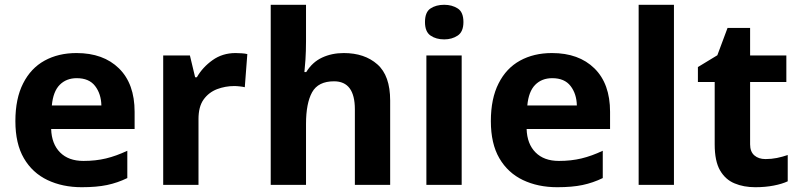

<svg xmlns="http://www.w3.org/2000/svg" viewBox="-20 -780 3375 810"><path d="M302.7 -556.2Q416 -556.2 481.9 -491.5Q547.9 -426.8 547.9 -308.1V-235.8H195.8Q197.8 -172.9 233.4 -137Q269 -101.1 332 -101.1Q383.8 -101.1 427.2 -111.6Q470.7 -122.1 517.1 -144V-28.8Q476.1 -8.8 431.9 0.5Q387.7 9.8 324.7 9.8Q243.7 9.8 180.2 -20.5Q116.7 -50.8 80.8 -112.3Q44.9 -173.8 44.9 -269Q44.9 -364.3 77.6 -428.2Q109.9 -492.2 168 -524.2Q226.1 -556.2 302.7 -556.2ZM303.7 -450.2Q259.8 -450.2 231.9 -422.1Q204.1 -394 198.7 -335H407.7Q406.7 -383.8 381.3 -417Q356 -450.2 303.7 -450.2Z M973.6 -556.2Q984.4 -556.2 999.5 -555.2Q1014.6 -554.2 1023.4 -551.8L1012.7 -412.1Q1004.4 -414.1 991.5 -415.5Q978.5 -417 968.3 -417Q930.7 -417 895.5 -403.8Q860.4 -390.1 838.9 -360.1Q817.4 -330.1 817.4 -277.8V0H668.5V-545.9H781.2L803.2 -454.1H810.5Q834.5 -496.1 876.5 -526.1Q918.5 -556.2 973.6 -556.2Z M1122.1 0V-759.8H1271V-605Q1271 -564 1268.6 -527.6Q1266.1 -491.2 1264.2 -476.1H1272Q1297.9 -518.1 1338.9 -537.1Q1379.9 -556.2 1430.2 -556.2Q1518.1 -556.2 1572 -508.5Q1626 -460.9 1626 -356V0H1477.1V-318.8Q1477.1 -437 1389.2 -437Q1322.3 -437 1296.6 -390.6Q1271 -344.2 1271 -256.8V0Z M1854 -759.8Q1886.7 -759.8 1910.9 -744.4Q1935.1 -729 1935.1 -687Q1935.1 -646 1910.9 -629.9Q1886.7 -613.8 1854 -613.8Q1819.8 -613.8 1796.4 -629.9Q1772.9 -646 1772.9 -687Q1772.9 -729 1796.4 -744.4Q1819.8 -759.8 1854 -759.8ZM1778.8 0V-545.9H1927.7V0Z M2308.6 -556.2Q2421.9 -556.2 2487.8 -491.5Q2553.7 -426.8 2553.7 -308.1V-235.8H2201.7Q2203.6 -172.9 2239.3 -137Q2274.9 -101.1 2337.9 -101.1Q2389.6 -101.1 2433.1 -111.6Q2476.6 -122.1 2522.9 -144V-28.8Q2481.9 -8.8 2437.7 0.5Q2393.6 9.8 2330.6 9.8Q2249.5 9.8 2186 -20.5Q2122.6 -50.8 2086.7 -112.3Q2050.8 -173.8 2050.8 -269Q2050.8 -364.3 2083.5 -428.2Q2115.7 -492.2 2173.8 -524.2Q2231.9 -556.2 2308.6 -556.2ZM2309.6 -450.2Q2265.6 -450.2 2237.8 -422.1Q2210 -394 2204.6 -335H2413.6Q2412.6 -383.8 2387.2 -417Q2361.8 -450.2 2309.6 -450.2Z M2674.3 -759.8H2823.2V0H2674.3Z M3209.5 -108.9Q3234.4 -108.9 3257.3 -113.5Q3280.3 -118.2 3303.2 -126V-15.1Q3279.3 -3.9 3243.9 2.9Q3208.5 9.8 3166.5 9.8Q3117.2 9.8 3079.1 -6.3Q3040.5 -22 3017.8 -61Q2995.1 -100.1 2995.1 -170.9V-434.1H2924.3V-497.1L3006.3 -546.9L3049.3 -662.1H3144.5V-545.9H3297.4V-434.1H3144.5V-170.9Q3144.5 -140.1 3162.4 -124.5Q3180.2 -108.9 3209.5 -108.9Z"/></svg>

Font: Nokora
Style: Bold
Weight: 700
Designer: Danh Hong
Version: Version 8.000; ttfautohint (v1.8.3)